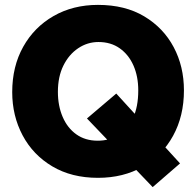

<svg xmlns="http://www.w3.org/2000/svg" viewBox="-20 -714 803 786"><path d="M456 -331 336 -229 605 52 717 -45ZM381 -694Q279 -694 199.5 -648.5Q120 -603 75 -522.5Q30 -442 30 -337Q30 -240 72.5 -160Q115 -80 194 -33Q273 14 381 14Q485 14 564.5 -31.5Q644 -77 688.5 -158Q733 -239 733 -344Q733 -442 691 -521Q649 -600 570.5 -647Q492 -694 381 -694ZM217 -338Q217 -400 239.5 -445.5Q262 -491 300 -516.5Q338 -542 383 -542Q434 -542 470.5 -516Q507 -490 526.5 -445.5Q546 -401 546 -344Q546 -276 524 -230Q502 -184 464.5 -161Q427 -138 380 -138Q329 -138 292.5 -164Q256 -190 236.5 -235.5Q217 -281 217 -338Z"/></svg>

Font: Catamaran Black
Style: Regular
Weight: 900
Designer: Pria Ravichandran
Version: Version 2.000